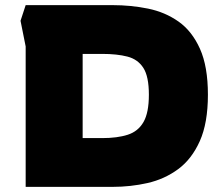

<svg xmlns="http://www.w3.org/2000/svg" viewBox="-20 -728 870 748"><path d="M80 0V-547L60 -647L80 -708H419Q490 -708 556.5 -694.5Q623 -681 675.5 -644Q728 -607 759 -538Q790 -469 790 -359Q790 -249 758.5 -178.5Q727 -108 674 -69Q621 -30 555 -15Q489 0 419 0ZM302 -190H378Q437 -190 477.5 -203Q518 -216 539 -252.5Q560 -289 560 -359Q560 -430 538.5 -463.5Q517 -497 476.5 -507.5Q436 -518 378 -518H302Z"/></svg>

Font: Rowdies
Style: Bold
Weight: 700
Designer: Jaikishan Patel
Version: Version 1.000; ttfautohint (v1.8.3)